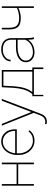

<svg xmlns="http://www.w3.org/2000/svg" viewBox="1165 -1743 791 3161"><g transform="rotate(-90 1560.5 -162.5)"><path d="M463.9 -528.3C463.9 -528.3 437 -528.3 437 -528.3C437 -528.3 437 -284.7 437 -284.7C437 -284.7 110.4 -284.7 110.4 -284.7C110.4 -284.7 110.4 -528.3 110.4 -528.3C110.4 -528.3 84 -528.3 84 -528.3C84 -528.3 84 0 84 0C84 0 110.4 0 110.4 0C110.4 0 110.4 -258.3 110.4 -258.3C110.4 -258.3 437 -258.3 437 -258.3C437 -258.3 437 0 437 0C437 0 463.9 0 463.9 0C463.9 0 463.9 -528.3 463.9 -528.3Z M821.3 9.8C898.9 9.8 957 -18.6 996.6 -75.7C996.6 -75.7 978 -88.9 978 -88.9C978 -88.9 978 -88.9 978 -88.9C959 -64 937 -45.9 912.1 -34.2C887.2 -22 856.9 -16.1 821.3 -16.1C821.3 -16.1 821.3 -16.1 821.3 -16.1C784.2 -16.1 750 -26.4 718.3 -47.4C686.5 -68.4 661.6 -97.2 643.6 -133.8C625.5 -170.4 616.2 -210 616.2 -252.9C616.2 -252.9 616.2 -281.7 616.2 -281.7C616.2 -281.7 1012.2 -281.7 1012.2 -281.7C1012.2 -281.7 1012.2 -309.6 1012.2 -309.6C1012.2 -309.6 1012.2 -309.6 1012.2 -309.6C1012.2 -377.9 993.7 -433.1 956.1 -475.1C918.5 -517.1 870.6 -538.1 811.5 -538.1C811.5 -538.1 811.5 -538.1 811.5 -538.1C771 -538.1 733.9 -526.9 699.7 -503.9C665.5 -481 638.7 -449.2 619.1 -408.7C599.6 -368.2 589.8 -323.2 589.8 -274.4C589.8 -274.4 589.8 -252.4 589.8 -252.4C589.8 -252.4 589.8 -252.4 589.8 -252.4C589.8 -203.6 600.1 -159.2 620.1 -119.1C640.1 -79.1 668.5 -47.9 704.1 -24.9C739.7 -2 778.8 9.8 821.3 9.8C821.3 9.8 821.3 9.8 821.3 9.8ZM811.5 -511.7C844.2 -511.7 874 -503.4 900.9 -486.3C927.2 -469.2 948.2 -445.3 963.4 -414.6C978.5 -383.8 985.8 -350.1 985.8 -314.5C985.8 -314.5 985.8 -308.1 985.8 -308.1C985.8 -308.1 617.7 -308.1 617.7 -308.1C617.7 -308.1 617.7 -308.1 617.7 -308.1C624 -367.2 645 -416 680.7 -454.6C716.3 -492.7 760.3 -511.7 811.5 -511.7C811.5 -511.7 811.5 -511.7 811.5 -511.7Z M1101.1 -528.3C1101.1 -528.3 1072.3 -528.3 1072.3 -528.3C1072.3 -528.3 1282.7 -2.9 1282.7 -2.9C1282.7 -2.9 1250.5 84.5 1250.5 84.5C1250.5 84.5 1250.5 84.5 1250.5 84.5C1237.3 121.1 1221.2 147 1203.1 163.1C1185.1 179.2 1162.1 187.5 1134.3 187.5C1134.3 187.5 1134.3 187.5 1134.3 187.5C1121.1 187.5 1108.9 186 1098.6 183.1C1098.6 183.1 1099.1 208 1099.1 208C1099.1 208 1099.1 208 1099.1 208C1106.4 211.4 1119.1 213.4 1138.2 213.4C1138.2 213.4 1138.2 213.4 1138.2 213.4C1196.8 213.4 1238.8 182.6 1264.2 121.1C1264.2 121.1 1275.9 91.8 1275.9 91.8C1275.9 91.8 1512.2 -528.3 1512.2 -528.3C1512.2 -528.3 1482.9 -528.3 1482.9 -528.3C1482.9 -528.3 1300.3 -50.8 1300.3 -50.8C1300.3 -50.8 1296.9 -41 1296.9 -41C1296.9 -41 1101.1 -528.3 1101.1 -528.3Z M1557.6 -26.4C1557.6 -26.4 1557.6 155.3 1557.6 155.3C1557.6 155.3 1579.1 155.3 1579.1 155.3C1579.1 155.3 1579.1 0 1579.1 0C1579.1 0 2004.4 0 2004.4 0C2004.4 0 2004.4 155.3 2004.4 155.3C2004.4 155.3 2030.8 155.3 2030.8 155.3C2030.8 155.3 2030.8 -26.4 2030.8 -26.4C2030.8 -26.4 1988.8 -26.4 1988.8 -26.4C1988.8 -26.4 1988.8 -528.3 1988.8 -528.3C1988.8 -528.3 1705.1 -528.3 1705.1 -528.3C1705.1 -528.3 1694.8 -335.9 1694.8 -335.9C1694.8 -335.9 1694.8 -335.9 1694.8 -335.9C1687 -211.4 1659.2 -116.7 1611.3 -51.3C1611.3 -51.3 1592.8 -26.4 1592.8 -26.4C1592.8 -26.4 1557.6 -26.4 1557.6 -26.4ZM1625 -26.4C1679.7 -94.2 1711.4 -194.8 1720.7 -327.1C1720.7 -327.1 1730 -502 1730 -502C1730 -502 1962.4 -502 1962.4 -502C1962.4 -502 1962.4 -26.4 1962.4 -26.4C1962.4 -26.4 1625 -26.4 1625 -26.4C1625 -26.4 1625 -26.4 1625 -26.4Z M2527.3 0C2527.3 0 2527.3 -4.4 2527.3 -4.4C2527.3 -4.4 2527.3 -4.4 2527.3 -4.4C2518.1 -25.4 2513.7 -64.5 2513.7 -122.6C2513.7 -122.6 2513.7 -375 2513.7 -375C2513.7 -375 2513.7 -375 2513.7 -375C2512.7 -426.8 2495.6 -466.8 2461.9 -495.6C2428.2 -523.9 2383.3 -538.1 2326.2 -538.1C2326.2 -538.1 2326.2 -538.1 2326.2 -538.1C2271.5 -538.1 2225.1 -522.9 2187.5 -493.2C2149.9 -463.4 2130.9 -426.8 2130.9 -383.8C2130.9 -383.8 2157.2 -382.8 2157.2 -382.8C2157.2 -382.8 2157.2 -382.8 2157.2 -382.8C2157.2 -419.4 2173.3 -449.7 2205.6 -474.6C2237.8 -499.5 2277.8 -511.7 2326.2 -511.7C2326.2 -511.7 2326.2 -511.7 2326.2 -511.7C2377.9 -511.7 2418 -499.5 2445.8 -475.1C2473.6 -450.7 2487.3 -416.5 2487.3 -372.1C2487.3 -372.1 2487.3 -294.9 2487.3 -294.9C2487.3 -294.9 2356.9 -294.9 2356.9 -294.9C2356.9 -294.9 2356.9 -294.9 2356.9 -294.9C2284.2 -294.4 2226.1 -279.3 2182.6 -250.5C2138.7 -221.2 2116.7 -182.1 2116.7 -133.8C2116.7 -133.8 2116.7 -133.8 2116.7 -133.8C2116.7 -91.3 2131.8 -56.6 2161.6 -30.3C2191.4 -3.4 2230.5 9.8 2279.3 9.8C2279.3 9.8 2279.3 9.8 2279.3 9.8C2324.7 9.8 2365.7 0.5 2401.9 -18.1C2438 -36.6 2466.3 -63 2487.3 -96.7C2487.3 -96.7 2487.3 -96.7 2487.3 -96.7C2487.3 -54.7 2490.7 -22.5 2497.1 0C2497.1 0 2527.3 0 2527.3 0ZM2279.3 -16.1C2239.7 -16.1 2207.5 -27.3 2181.6 -49.8C2155.8 -72.3 2143.1 -99.6 2143.1 -131.8C2143.1 -131.8 2143.1 -131.8 2143.1 -131.8C2143.1 -168.5 2159.2 -198.7 2191.9 -223.1C2191.9 -223.1 2191.9 -223.1 2191.9 -223.1C2231.9 -252.9 2289.6 -268.1 2365.2 -268.1C2365.2 -268.1 2487.3 -268.1 2487.3 -268.1C2487.3 -268.1 2487.3 -142.6 2487.3 -142.6C2487.3 -142.6 2487.3 -142.6 2487.3 -142.6C2469.2 -102.5 2442.9 -71.3 2407.2 -49.3C2371.6 -27.3 2328.6 -16.1 2279.3 -16.1C2279.3 -16.1 2279.3 -16.1 2279.3 -16.1Z M3036.6 -528.3C3036.6 -528.3 3010.3 -528.3 3010.3 -528.3C3010.3 -528.3 3010.3 -279.8 3010.3 -279.8C3010.3 -279.8 3010.3 -279.8 3010.3 -279.8C2993.2 -270.5 2970.2 -262.7 2940.4 -255.4C2910.6 -248 2882.3 -243.7 2856.4 -242.2C2856.4 -242.2 2856.4 -242.2 2856.4 -242.2C2811 -242.2 2776.4 -247.6 2752.4 -258.3C2728.5 -269 2710.9 -286.6 2699.7 -311.5C2688.5 -335.9 2683.1 -369.6 2683.1 -413.1C2683.1 -413.1 2683.1 -528.3 2683.1 -528.3C2683.1 -528.3 2656.7 -528.3 2656.7 -528.3C2656.7 -528.3 2656.7 -413.1 2656.7 -413.1C2656.7 -413.1 2656.7 -413.1 2656.7 -413.1C2656.7 -363.8 2663.1 -324.7 2676.3 -296.4C2689 -267.6 2709 -247.1 2736.3 -234.9C2763.7 -222.2 2803.7 -215.8 2856.4 -215.8C2856.4 -215.8 2856.4 -215.8 2856.4 -215.8C2876.5 -215.8 2901.4 -219.7 2931.2 -227.1C2960.4 -234.4 2986.8 -243.7 3010.3 -254.9C3010.3 -254.9 3010.3 0 3010.3 0C3010.3 0 3036.6 0 3036.6 0C3036.6 0 3036.6 -528.3 3036.6 -528.3Z"/></g></svg>

Font: WOX
Style: Regular
Weight: 500
Designer: Google
Foundry: ""
Version: ""